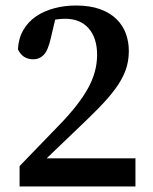

<svg xmlns="http://www.w3.org/2000/svg" viewBox="-20 -676 554 696"><path d="M471 -102V0H51V-74L196 -224Q265 -295 298.5 -355Q332 -415 332 -477Q332 -538 301.5 -573Q271 -608 216 -608Q201 -608 180 -605L164 -537Q154 -493 138.5 -477Q123 -461 101 -461Q62 -461 45 -497Q47 -537 64.5 -567Q82 -597 110.5 -616.5Q139 -636 176.5 -646Q214 -656 255 -656Q307 -656 343.5 -642.5Q380 -629 403 -606Q426 -583 436.5 -553.5Q447 -524 447 -491Q447 -453 435 -420.5Q423 -388 398 -354Q373 -320 334.5 -281Q296 -242 243 -192L149 -102Z"/></svg>

Font: Source Serif Pro Semibold
Style: Regular
Weight: 600
Designer: Frank Grießhammer
Foundry: Adobe Systems Incorporated
Version: Version 1.014;PS Version 1.0;hotconv 1.0.73;makeotf.lib2.5.5